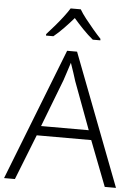

<svg xmlns="http://www.w3.org/2000/svg" viewBox="-62 -992 731 1039"><g transform="rotate(5 304.0 -473.0)"><path d="M547 0 452 -246H156L59 0H0L280 -716H334L608 0ZM434 -298 338 -556Q334 -570 324 -600Q314 -630 306 -653Q298 -627 289 -600.5Q280 -574 274 -555L175 -298ZM334 -946Q346 -925 367.5 -897.5Q389 -870 412 -843Q435 -816 454 -796V-788H413Q386 -810 358 -839Q330 -868 306 -896Q282 -868 254 -839Q226 -810 199 -788H159V-796Q177 -816 200.5 -843Q224 -870 245 -897.5Q266 -925 279 -946Z"/></g></svg>

Font: BC Sans Light
Style: Regular
Weight: 300
Designer: Monotype Design Team
Foundry: Monotype Imaging Inc.
Version: Version 2.000;GOOG;noto-source:20170915:90ef993387c0